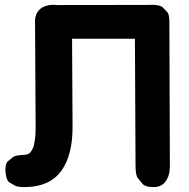

<svg xmlns="http://www.w3.org/2000/svg" viewBox="-20 -761 779 792"><path d="M595.2 -740.7H589.4L214.8 -740.2Q208.5 -741.2 201.7 -741.2Q166 -741.2 145.5 -723.6Q124.5 -705.1 124.5 -672.9L127 -239.3Q127.4 -206.1 123.5 -182.6Q120.1 -158.7 116.9 -152.6Q113.8 -146.5 110.6 -140.1Q107.4 -133.8 100.1 -127.9Q92.8 -122.6 77.6 -122.1Q43.5 -121.1 33 -112.5Q22.5 -104 12 -95.2Q1.5 -86.4 2.4 -55.2Q2.9 -49.3 3.9 -43Q7.8 -14.6 19.5 -8.1Q31.2 -1.5 42.7 5.1Q54.2 11.7 87.9 10.7Q186 8.3 232.9 -56.2Q279.8 -121.1 279.3 -238.3L277.3 -601.1H536.6L539.1 -76.7Q539.1 -37.6 549.1 -25.6Q559.1 -13.7 569.1 -1.7Q579.1 10.3 612.3 10.7Q646 11.2 663.1 -12.7Q680.7 -36.6 680.7 -75.2L678.7 -670.4Q678.7 -702.1 669.4 -711.7Q660.2 -721.2 650.9 -730.7Q641.6 -740.2 609.9 -741.2Q602.1 -741.2 595.2 -740.7Z"/></svg>

Font: Comic Relief
Style: Bold
Weight: 700
Designer: Jeff Davis
Foundry: Loudifier
Version: Version 1.200; ttfautohint (v1.8.4.7-5d5b)